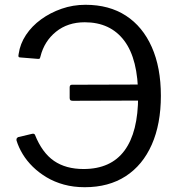

<svg xmlns="http://www.w3.org/2000/svg" viewBox="-20 -772 757 802"><path d="M337 -752Q436 -752 506 -706.5Q576 -661 614 -575.5Q652 -490 652 -372Q652 -254 614 -168Q576 -82 505 -36Q434 10 334 10Q287 10 247 -1Q207 -12 174.5 -31.5Q142 -51 117 -75.5Q92 -100 75 -128Q58 -156 49 -185Q48 -192 50.5 -195Q53 -198 55 -199L114 -213Q123 -215 126 -209Q156 -134 205.5 -100Q255 -66 329 -66Q443 -66 500 -143Q557 -220 557 -370Q557 -525 499 -602Q441 -679 334 -679Q263 -679 214 -639.5Q165 -600 149 -536Q148 -531 146 -528Q144 -525 139 -526L65 -532Q59 -532 57.5 -535Q56 -538 58 -547Q64 -589 88.5 -626Q113 -663 151.5 -691Q190 -719 237.5 -735.5Q285 -752 337 -752ZM601 -352 284 -351Q277 -351 274 -353.5Q271 -356 271 -363V-407Q271 -418 280 -418L601 -419Z"/></svg>

Font: Libre Franklin
Style: Regular
Weight: 400
Designer: Pablo Impallari, Rodrigo Fuenzalida, Nhung Nguyen
Foundry: Impallari Type
Version: Version 3.000